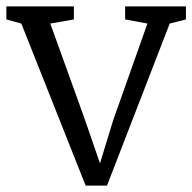

<svg xmlns="http://www.w3.org/2000/svg" viewBox="-21 -575 604 603"><path d="M248 8 46 -501 -1 -514V-555H211V-514L137 -501L244 -204L293 -62L335 -199L442 -501L372 -514V-555H563V-514L512 -501L315 8Z"/></svg>

Font: Merriweather Light 18pt Light
Style: Regular
Weight: 300
Version: Version 2.100